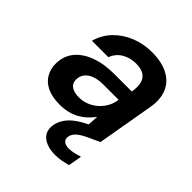

<svg xmlns="http://www.w3.org/2000/svg" viewBox="-197 -637 974 974"><g transform="rotate(45 290.5 -149.5)"><path d="M190 12Q135 12 99 -5.5Q63 -23 46 -53.5Q29 -84 29 -120Q29 -174 59 -212.5Q89 -251 145 -272.5Q201 -294 275 -294H402Q409 -334 401.5 -359.5Q394 -385 373 -397.5Q352 -410 318 -410Q276 -410 242.5 -390.5Q209 -371 195 -333H77Q92 -387 129.5 -426Q167 -465 220 -486.5Q273 -508 334 -508Q404 -508 450.5 -483.5Q497 -459 516 -413.5Q535 -368 524 -305L471 0H364L369 -79Q355 -60 337 -43Q319 -26 296.5 -13.5Q274 -1 248 5.5Q222 12 190 12ZM233 -83Q262 -83 288 -93.5Q314 -104 334.5 -122.5Q355 -141 368 -165Q381 -189 384 -215V-217H274Q239 -217 212.5 -207Q186 -197 172.5 -179Q159 -161 159 -137Q159 -110 179 -96.5Q199 -83 233 -83ZM354 209Q319 209 291 198Q263 187 249 164.5Q235 142 241 106Q247 79 263.5 55Q280 31 313.5 8Q347 -15 402 -37L453 -57L470 0L414 26Q374 44 356.5 60.5Q339 77 336 95Q332 115 344.5 126Q357 137 381 137Q396 137 414.5 133Q433 129 454 122L441 195Q421 201 398.5 205Q376 209 354 209Z"/></g></svg>

Font: DM Sans 24pt SemiBold
Style: Italic
Weight: 600
Italic angle: -10°
Designer: Colophon Foundry, Jonny Pinhorn
Foundry: Colophon Foundry
Version: Version 4.004;gftools[0.9.30]